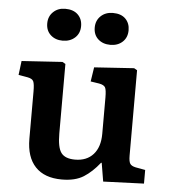

<svg xmlns="http://www.w3.org/2000/svg" viewBox="-54 -807 768 870"><g transform="rotate(5 330.0 -372.0)"><path d="M259 14Q180 14 138.5 -30Q97 -74 97 -157V-372Q97 -406 91.5 -418Q86 -430 64 -434L23 -441L31 -505L216 -517L230 -509V-193Q230 -129 248 -105Q266 -81 311 -81Q364 -81 394 -114.5Q424 -148 424 -208V-373Q424 -408 418 -419Q412 -430 390 -434L351 -440L361 -505L542 -517L556 -509V-121Q556 -94 562.5 -84Q569 -74 588 -70L632 -62V0L447 7L433 -77H430Q396 -34 358 -10Q320 14 259 14ZM425 -613Q391 -613 369.5 -632.5Q348 -652 348 -685Q348 -717 369.5 -737.5Q391 -758 425 -758Q462 -758 482 -738Q502 -718 502 -686Q502 -653 480.5 -633Q459 -613 425 -613ZM208 -613Q175 -613 153.5 -632.5Q132 -652 132 -685Q132 -717 153.5 -737.5Q175 -758 208 -758Q245 -758 265.5 -738Q286 -718 286 -686Q286 -653 264 -633Q242 -613 208 -613Z"/></g></svg>

Font: Literata SemiBold
Style: Regular
Weight: 600
Designer: Latin by Veronika Burian and Jose Scaglione. Greek by Irene Vlachou. Cyrillic by Vera Evstafieva.
Foundry: TypeTogether
Version: Version 3.103; ttfautohint (v1.8.4.7-5d5b);gftools[0.9.29]